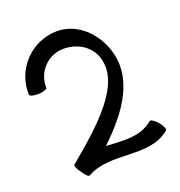

<svg xmlns="http://www.w3.org/2000/svg" viewBox="-203 -996 1082 1157"><g transform="rotate(-30 338.0 -417.5)"><path d="M99 -3C272 -66 468 87 632 -8C640 -12 634 -38 619 -66C603 -93 583 -111 575 -106C481 -51 376 -84 272 -108C465 -236 625 -393 586 -607C563 -731 477 -838 355 -856C195 -880 46 -768 24 -608C23 -598 47 -587 78 -582C109 -578 135 -583 136 -592C150 -690 240 -759 338 -744C421 -732 493 -674 508 -593C545 -391 274 -234 52 -106C43 -101 49 -76 64 -49C74 -21 90 0 99 -3Z"/></g></svg>

Font: Nupuram SemiBold
Style: Regular
Weight: 600
Designer: Santhosh Thottingal (santhosh.thottingal@gmail.com)
Foundry: SMC
Version: Version 1.000